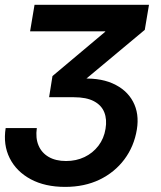

<svg xmlns="http://www.w3.org/2000/svg" viewBox="-21 -542 654 779"><path d="M243.2 216.3Q161.6 216.3 103.5 185.1Q45.4 153.8 18.3 99.6Q-8.8 45.4 2 -22.5H128.4Q122.6 18.1 135.3 48.1Q147.9 78.1 176.5 94.7Q205.1 111.3 247.1 111.3Q288.1 111.3 321.8 95.2Q355.5 79.1 378.2 49.6Q400.9 20 407.2 -19.5Q413.6 -57.6 402.1 -86.4Q390.6 -115.2 360.1 -131.3Q329.6 -147.5 278.8 -147.5H178.2L191.9 -233.4L405.8 -413.1L406.2 -415H101.1L119.1 -522.5H583.5L566.4 -420.9L294.9 -194.3L293 -221.7Q377.4 -229 435.1 -203.9Q492.7 -178.7 518.8 -129.6Q544.9 -80.6 534.2 -16.1Q522.9 52.2 483.6 104.7Q444.3 157.2 383.1 186.8Q321.8 216.3 243.2 216.3Z"/></svg>

Font: Inter 28pt SemiBold
Style: Italic
Weight: 600
Italic angle: -9.3988°
Designer: Rasmus Andersson
Foundry: rsms
Version: Version 4.001;git-66647c0bb